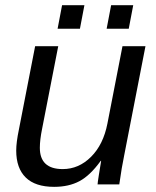

<svg xmlns="http://www.w3.org/2000/svg" viewBox="-20 -705 596 734"><path d="M202.6 -528.3 141.1 -213.4Q132.3 -170.4 132.3 -140.1Q132.3 -58.6 219.7 -58.6Q281.2 -58.6 328.1 -105.5Q375 -152.3 390.6 -232.4L448.2 -528.3H536.1L455.1 -112.8Q445.3 -66.4 436 0H353Q353 -5.4 358.2 -37.8Q363.3 -70.3 366.7 -90.3H365.2Q324.7 -34.2 283.9 -12.5Q243.2 9.3 187 9.3Q114.7 9.3 78.4 -26.4Q42 -62 42 -129.4Q42 -160.6 52.2 -209.5L114.3 -528.3ZM387.7 -595.2 404.8 -685.1H489.3L472.2 -595.2ZM200.2 -595.2 217.3 -685.1H302.7L285.6 -595.2Z"/></svg>

Font: Liberation Sans
Style: Italic
Weight: 400
Italic angle: -12°
Designer: Steve Matteson
Foundry: Ascender Corporation
Version: Version 2.1.5